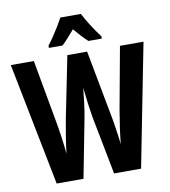

<svg xmlns="http://www.w3.org/2000/svg" viewBox="-98 -1016 972 1100"><g transform="rotate(-10 387.5 -466.5)"><path d="M773 -714 633 0H476L410 -340Q404 -375 398 -419.5Q392 -464 387 -514Q383 -477 377.5 -429.5Q372 -382 364 -341L298 0H142L1 -714H135L200 -353Q208 -310 215.5 -256.5Q223 -203 227 -159Q233 -209 241.5 -262Q250 -315 257 -351L330 -714H445L513 -352Q521 -313 529 -261Q537 -209 543 -159Q547 -203 554.5 -255Q562 -307 570 -353L636 -714ZM447 -933Q464 -900 488.5 -861.5Q513 -823 541 -786V-773H463Q446 -788 427 -808.5Q408 -829 387 -854Q365 -829 346 -807.5Q327 -786 312 -773H233V-786Q249 -806 267 -833Q285 -860 301.5 -887Q318 -914 328 -933Z"/></g></svg>

Font: Noto Sans Thai ExtCond
Style: Bold
Weight: 700
Width: 2
Designer: Monotype Design Team
Foundry: Monotype Imaging Inc.
Version: Version 2.002; ttfautohint (v1.8.4.7-5d5b)